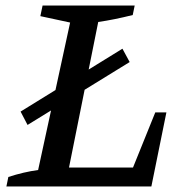

<svg xmlns="http://www.w3.org/2000/svg" viewBox="-20 -670 667 690"><path d="M538 -266H578L524 0H3L10 -34Q65 -52 117 -59L232 -589L125 -612L133 -650H464L457 -616Q389 -599 333 -591L228 -68H458ZM79 -221 54 -269 420 -495 446 -447Z"/></svg>

Font: Piazzolla Medium
Style: Italic
Weight: 500
Italic angle: -11.3°
Designer: Juan Pablo del Peral
Foundry: Huerta Tipografica
Version: Version 1.330